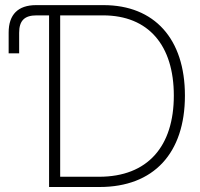

<svg xmlns="http://www.w3.org/2000/svg" viewBox="-20 -748 802 768"><path d="M378.4 0C594.7 0 719.7 -135.3 719.7 -365.7C719.7 -592.3 598.1 -727.5 394 -727.5H124.5C52.2 -727.5 14.6 -689.9 14.6 -617.7V-534.7H56.6V-616.7C56.6 -665 77.6 -686.5 126 -686.5H176.3V0ZM220.7 -41V-686.5H392.1C574.7 -686.5 675.3 -565.9 675.3 -365.7C675.3 -163.1 571.3 -41 376.5 -41Z"/></svg>

Font: Raveo Display Display ExLight
Style: Regular
Weight: 200
Designer: Jakub Foglar, Rasmus Andersson (Inter)
Foundry: Jakubfoglar.com
Version: Version 1.100;Glyphs 3.2.3 (3260)